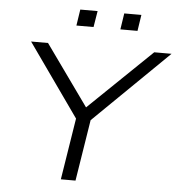

<svg xmlns="http://www.w3.org/2000/svg" viewBox="-59 -950 936 1005"><g transform="rotate(5 409.0 -447.0)"><path d="M298 0 355 -358 362 -306 80 -705H169L397 -386H396L727 -705H818L410 -306L432 -358L375 0ZM540 -809 553 -894H643L630 -809ZM309 -809 322 -894H413L399 -809Z"/></g></svg>

Font: Nunito Sans 7pt Expanded Light
Style: Italic
Weight: 300
Width: 7
Italic angle: -9°
Designer: Vernon Adams
Foundry: Vernon Adams
Version: Version 3.101;gftools[0.9.27]